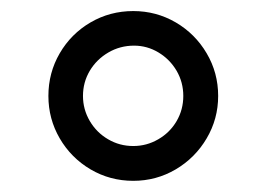

<svg xmlns="http://www.w3.org/2000/svg" viewBox="-20 -687 475 342"><path d="M217.4 -364.9Q258.3 -364.9 293 -385.3Q327.7 -405.8 348.1 -440.5Q368.6 -475.2 368.6 -516.1Q368.6 -557.4 348.1 -592.1Q327.7 -626.8 293 -647.1Q258.3 -667.3 217.4 -667.3Q176 -667.3 141.3 -647.1Q106.6 -626.8 86.4 -592.1Q66.2 -557.4 66.2 -516.1Q66.2 -475.2 86.4 -440.5Q106.6 -405.8 141.3 -385.3Q176 -364.9 217.4 -364.9ZM306.5 -516.1Q306.5 -491.7 294.6 -471.3Q282.6 -450.8 261.9 -438.9Q241.3 -426.9 217.4 -426.9Q193 -426.9 172.6 -438.9Q152.1 -450.8 139.9 -471.5Q127.8 -492.2 127.8 -516.1Q127.8 -540.4 139.9 -560.9Q152.1 -581.3 173 -593.5Q193.9 -605.7 218.8 -605.7Q242.2 -605.7 262.4 -593.5Q282.6 -581.3 294.6 -560.9Q306.5 -540.4 306.5 -516.1Z"/></svg>

Font: Arad
Style: Regular
Weight: 400
Designer: Mohammad Darvishi
Version: Version 1.010;September 21, 2024;FontCreator 15.0.0.2992 64-